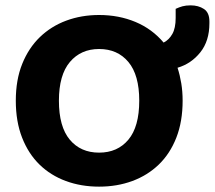

<svg xmlns="http://www.w3.org/2000/svg" viewBox="-20 -680 802 717"><path d="M662 -304Q662 -226 638.5 -166Q615 -106 573 -65.5Q531 -25 474 -4Q417 17 350 17Q283 17 226 -4Q169 -25 127.5 -65.5Q86 -106 62.5 -166Q39 -226 39 -304Q39 -382 63 -441.5Q87 -501 129 -541.5Q171 -582 227.5 -603Q284 -624 350 -624Q424 -624 486 -598Q548 -572 591 -521Q611 -531 623.5 -553Q636 -575 636 -613V-647Q649 -653 661.5 -656.5Q674 -660 692 -660Q721 -660 741.5 -646.5Q762 -633 762 -600V-593Q762 -527 728 -484.5Q694 -442 643 -427Q652 -399 657 -368.5Q662 -338 662 -304ZM500 -304Q500 -400 459.5 -448.5Q419 -497 350 -497Q282 -497 241 -448.5Q200 -400 200 -304Q200 -207 240.5 -158.5Q281 -110 350 -110Q419 -110 459.5 -158.5Q500 -207 500 -304Z"/></svg>

Font: Baloo Bhaina 2
Style: Bold
Weight: 700
Designer: Yesha Goshar, Manish Minz, Shuchita Grover and Ek Type
Foundry: Ek Type
Version: Version 1.640;hotconv 1.0.111;makeotfexe 2.5.65597; ttfautoh